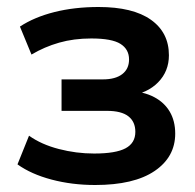

<svg xmlns="http://www.w3.org/2000/svg" viewBox="-20 -519 559 549"><path d="M252 10Q186 10 127.5 -5.5Q69 -21 30 -49L63 -131Q98 -106 148 -93Q198 -80 249 -80Q311 -80 339 -95Q367 -110 367 -142Q367 -171 347 -186.5Q327 -202 286 -202H156V-292H274Q310 -292 329.5 -307Q349 -322 349 -349Q349 -378 324.5 -393.5Q300 -409 241 -409Q191 -409 149 -397Q107 -385 70 -363L37 -443Q78 -470 135.5 -484.5Q193 -499 262 -499Q360 -499 411.5 -462.5Q463 -426 463 -361Q463 -315 432 -283.5Q401 -252 349 -245V-259Q391 -257 420.5 -241.5Q450 -226 465.5 -199.5Q481 -173 481 -137Q481 -70 422 -30Q363 10 252 10Z"/></svg>

Font: NunitoSans3
Style: Bold
Weight: 700
Designer: Vernon Adams
Foundry: Vernon Adams
Version: Version 3.101;gftools[0.9.27]